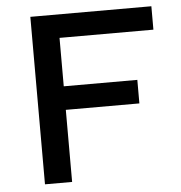

<svg xmlns="http://www.w3.org/2000/svg" viewBox="-49 -707 710 754"><g transform="rotate(-5 305.5 -330.0)"><path d="M575.2 -567.9H205.1V-377H495.1V-284.2H205.1V0H98.1V-660.2H575.2Z"/></g></svg>

Font: Work Sans Medium
Style: Regular
Weight: 500
Designer: Wei Huang
Foundry: Wei Huang
Version: Version 2.012